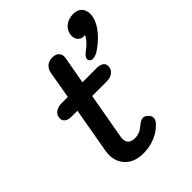

<svg xmlns="http://www.w3.org/2000/svg" viewBox="-225 -904 1031 1031"><g transform="rotate(-45 290.5 -388.5)"><path d="M229 -138Q228 -133 228 -125Q228 -103 241 -91.5Q254 -80 277 -80Q297 -80 313 -86.5Q329 -93 348 -109Q370 -128 386 -128Q400 -128 413.5 -114.5Q427 -101 427 -87Q427 -71 411 -54Q382 -23 340.5 -6.5Q299 10 253 10Q190 10 153 -24.5Q116 -59 116 -116Q116 -131 119 -147L164 -403H119Q95 -403 81.5 -413Q68 -423 68 -440Q68 -464 86 -478Q104 -492 134 -492H180L207 -648Q212 -673 228.5 -687Q245 -701 271 -701Q294 -701 307 -689.5Q320 -678 320 -659Q320 -652 319 -648L291 -492H401Q424 -492 437.5 -482.5Q451 -473 451 -457Q451 -432 433.5 -417.5Q416 -403 385 -403H276ZM396 -562Q396 -578 423 -598Q469 -632 480 -662L471 -661Q451 -661 438.5 -674.5Q426 -688 426 -708Q426 -742 451.5 -764.5Q477 -787 516 -787Q547 -787 564 -769Q581 -751 581 -722Q581 -684 552 -641.5Q523 -599 471 -562Q442 -541 421 -541Q407 -541 400 -551Q396 -557 396 -562Z"/></g></svg>

Font: Kodchasan SemiBold
Style: Italic
Weight: 600
Italic angle: -10°
Version: Version 1.000; ttfautohint (v1.6)